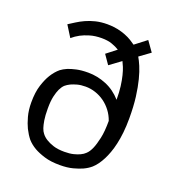

<svg xmlns="http://www.w3.org/2000/svg" viewBox="-125 -760 796 874"><g transform="rotate(20 273.0 -322.5)"><path d="M75.2 -598.6Q89.4 -607.4 106.4 -618.4Q123.5 -629.4 144.3 -638.9Q165 -648.4 190.7 -654.8Q216.3 -661.1 247.6 -661.1Q273.9 -661.1 295.9 -656.5Q317.9 -651.9 335.9 -644.8Q354 -637.7 367.4 -629.4Q380.9 -621.1 390.1 -614.3L445.8 -657.2L480.5 -608.4L428.7 -570.8Q437.5 -556.2 447.5 -532.7Q457.5 -509.3 466.3 -475.1Q475.1 -440.9 481 -395.8Q486.8 -350.6 486.8 -292.5Q486.8 -254.9 483.4 -223.4Q480 -191.9 474.1 -166.3Q468.3 -140.6 460.9 -120.6Q453.6 -100.6 445.8 -85.4Q427.7 -49.8 405.3 -29.8Q390.1 -16.6 369.1 -6.8Q351.1 1.5 324.5 8.5Q297.9 15.6 261.7 15.6Q217.8 15.6 187 6.1Q156.2 -3.4 135.7 -15.1Q112.3 -28.8 96.7 -46.4Q81.5 -65.4 69.3 -89.8Q59.1 -110.8 50.8 -140.9Q42.5 -170.9 42.5 -209Q42.5 -257.8 53.5 -292Q64.5 -326.2 78.1 -348.1Q93.8 -373.5 113.8 -390.1Q126 -399.4 144 -407.2Q159.7 -413.6 183.3 -418.9Q207 -424.3 240.7 -424.3Q285.2 -424.3 327.9 -406.7Q370.6 -389.2 403.3 -352.1Q403.3 -388.2 399.7 -416.5Q396 -444.8 390.6 -466.3Q385.3 -487.8 379.2 -502.7Q373 -517.6 368.2 -526.9L313.5 -486.8L282.7 -531.2L330.6 -568.4Q316.4 -577.6 295.2 -585.2Q273.9 -592.8 244.6 -592.8Q212.4 -592.8 187.3 -585.2Q162.1 -577.6 145 -568.4Q125 -557.6 109.4 -543.9ZM260.7 -48.3Q286.6 -48.3 304.9 -53Q323.2 -57.6 335 -63.5Q348.6 -69.8 357.4 -78.6Q370.1 -89.8 379.9 -112.8Q388.2 -132.3 395.5 -165.3Q402.8 -198.2 402.8 -249.5Q394 -274.9 378.4 -295.4Q362.8 -315.9 342.8 -330.3Q322.8 -344.7 299.3 -352.5Q275.9 -360.4 251 -360.4Q227.5 -360.4 210.2 -355.5Q192.9 -350.6 181.2 -345.2Q167.5 -338.4 157.7 -330.1Q147.9 -320.8 140.1 -304.7Q133.3 -290.5 127.9 -267.1Q122.6 -243.7 122.6 -208.5Q122.6 -173.3 126.2 -151.4Q129.9 -129.4 134.3 -116.7Q139.6 -101.6 146 -94.2Q155.3 -81.1 171.4 -71.3Q185.1 -62.5 206.8 -55.4Q228.5 -48.3 260.7 -48.3Z"/></g></svg>

Font: Metrophobic
Style: Regular
Weight: 400
Designer: vernon adams
Foundry: vernon adams
Version: Version 1.000